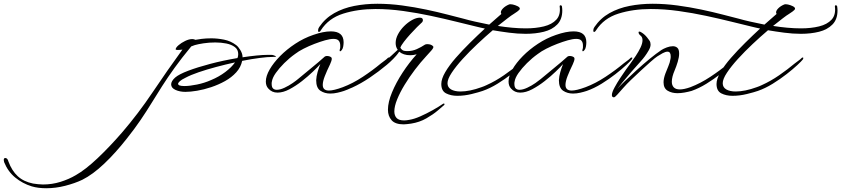

<svg xmlns="http://www.w3.org/2000/svg" viewBox="-728 -487 4478 1022"><path d="M-482 515Q-525 515 -559 505Q-608 490 -647 458Q-686 426 -706 376Q-708 368 -708 365Q-708 354 -700 354Q-688 354 -683 373Q-665 422 -633.5 451Q-602 480 -552 490Q-538 492 -525 493.5Q-512 495 -499 495Q-451 495 -406 481Q-361 467 -324 445Q-273 416 -209 355.5Q-145 295 -79 219Q8 118 84.5 4Q161 -110 243 -223Q236 -222 229 -221.5Q222 -221 217 -221Q207 -221 207 -225Q208 -234 222.5 -246.5Q237 -259 257.5 -269Q278 -279 295 -279Q305 -279 312 -275Q322 -277 345 -280Q368 -283 397 -283Q429 -283 464.5 -276Q500 -269 529 -247Q540 -239 551 -221Q562 -203 563 -186V-182Q602 -188 637.5 -191.5Q673 -195 698 -195Q707 -195 715 -195Q723 -195 728 -193Q730 -192 735.5 -190Q741 -188 741 -186Q741 -185 737 -184.5Q733 -184 722 -184Q697 -184 654 -178.5Q611 -173 561 -163Q554 -129 529.5 -102Q505 -75 470 -55.5Q435 -36 396 -23Q357 -10 321 -4Q285 2 259 2Q229 2 206 -8.5Q183 -19 183 -38Q183 -46 188 -55Q193 -64 204 -74Q225 -92 274 -110.5Q323 -129 391 -147Q459 -165 536 -178Q540 -187 540 -199Q540 -223 522 -236.5Q504 -250 476.5 -255.5Q449 -261 418 -261Q385 -261 355.5 -256.5Q326 -252 309 -247L290 -240Q238 -177 201 -125.5Q164 -74 135 -28.5Q106 17 79 61Q52 105 20.5 151.5Q-11 198 -54 252Q-113 327 -173.5 384.5Q-234 442 -290 470Q-330 489 -381 502Q-432 515 -482 515ZM254 -29Q281 -29 320.5 -37Q360 -45 396 -61Q437 -78 471 -103.5Q505 -129 523 -155Q473 -144 422.5 -130.5Q372 -117 329.5 -102.5Q287 -88 259 -73Q238 -63 229 -54.5Q220 -46 220 -41Q220 -29 254 -29Z M1030 11Q1000 11 977.5 -4Q955 -19 955 -60Q956 -81 962.5 -103.5Q969 -126 977 -146Q964 -131 938 -106Q912 -81 879.5 -55.5Q847 -30 813 -12Q779 6 749 6Q719 6 700 -16Q687 -30 687 -53Q687 -82 707.5 -117.5Q728 -153 763 -188.5Q798 -224 843.5 -254Q889 -284 939 -301Q993 -320 1033 -320Q1101 -320 1101 -262Q1101 -257 1100.5 -251.5Q1100 -246 1099 -240Q1097 -228 1091.5 -221Q1086 -214 1083 -214Q1078 -214 1081 -225Q1083 -230 1083 -235.5Q1083 -241 1083 -245Q1083 -261 1075 -270.5Q1067 -280 1047 -280Q1029 -280 1002.5 -272.5Q976 -265 946 -253.5Q916 -242 888.5 -228Q861 -214 843 -200Q812 -178 785 -151Q758 -124 740 -98.5Q722 -73 719 -52Q718 -49 718 -46Q718 -43 718 -41Q718 -23 725.5 -16Q733 -9 745 -9Q763 -9 786.5 -20Q810 -31 830 -45Q850 -59 858 -66Q890 -93 930 -125.5Q970 -158 1001 -186Q1006 -189 1012 -189Q1026 -189 1035 -182Q1038 -179 1038 -174Q1038 -169 1035.5 -161.5Q1033 -154 1029 -145Q1012 -110 1001 -82Q990 -54 990 -35Q990 -5 1023 -5Q1048 -5 1097 -23Q1150 -43 1203 -78Q1256 -113 1299 -149Q1310 -158 1319 -164Q1328 -170 1338 -180Q1340 -181 1343 -181Q1346 -181 1346 -178Q1346 -175 1342 -170Q1336 -162 1313 -140.5Q1290 -119 1256 -92.5Q1222 -66 1182.5 -41.5Q1143 -17 1103 -3Q1088 2 1068.5 6.5Q1049 11 1030 11Z M1421 175Q1376 175 1356.5 153Q1337 131 1337 97Q1337 57 1358.5 5Q1380 -47 1415 -100.5Q1450 -154 1490 -198Q1472 -193 1456 -193Q1419 -193 1397 -212L1390 -202Q1383 -192 1365.5 -174Q1348 -156 1331 -142Q1288 -106 1240.5 -74Q1193 -42 1147 -21Q1101 0 1061 3Q1057 3 1052 1.5Q1047 0 1047 -2Q1047 -5 1065 -9Q1100 -16 1142.5 -38.5Q1185 -61 1230.5 -92.5Q1276 -124 1318 -158Q1335 -172 1354.5 -190Q1374 -208 1389 -222Q1378 -237 1378 -258Q1378 -281 1390.5 -304.5Q1403 -328 1423 -348Q1443 -368 1465.5 -380.5Q1488 -393 1507 -393Q1523 -393 1523 -380Q1523 -371 1515 -365Q1508 -359 1491.5 -342.5Q1475 -326 1456 -305Q1437 -284 1422 -264.5Q1407 -245 1403 -233Q1407 -226 1414 -220.5Q1421 -215 1441 -215Q1467 -215 1490.5 -225.5Q1514 -236 1535 -250Q1541 -252 1546 -252Q1568 -252 1578 -240Q1582 -234 1568 -218Q1554 -202 1540 -187Q1511 -156 1481 -116.5Q1451 -77 1426 -36Q1401 5 1386 42Q1371 79 1371 106Q1371 128 1383 141Q1395 154 1423 154Q1435 154 1450 151Q1476 147 1509 132.5Q1542 118 1575 99.5Q1608 81 1631 65Q1633 64 1635 64Q1638 64 1638 68Q1638 72 1634 74Q1627 80 1602.5 101Q1578 122 1541.5 143Q1505 164 1460 171Q1450 172 1440 173.5Q1430 175 1421 175Z M1706 23Q1672 23 1646.5 10Q1621 -3 1621 -40Q1621 -67 1642 -103Q1663 -139 1698 -179Q1733 -219 1773.5 -259Q1814 -299 1853 -335Q1841 -337 1830 -340Q1819 -343 1809 -345Q1763 -356 1700.5 -371.5Q1638 -387 1566 -402.5Q1494 -418 1418.5 -428.5Q1343 -439 1271 -439Q1177 -439 1099 -414.5Q1021 -390 980 -326Q975 -317 969 -317Q965 -317 965 -325Q965 -334 971 -343Q1003 -390 1051 -417Q1099 -444 1158 -455.5Q1217 -467 1281 -467Q1346 -467 1412.5 -458Q1479 -449 1540.5 -436Q1602 -423 1653.5 -409.5Q1705 -396 1741 -387Q1765 -380 1800.5 -372Q1836 -364 1876 -356L1941 -413Q1938 -416 1938 -421Q1938 -431 1950 -443Q1962 -455 1981 -463Q1988 -466 2001.5 -463Q2015 -460 2027 -454Q2039 -448 2039 -441Q2039 -435 2025.5 -425.5Q2012 -416 2007 -413Q1995 -406 1973 -389Q1951 -372 1922 -349Q1959 -343 1997.5 -339.5Q2036 -336 2071 -336Q2124 -336 2167 -346.5Q2210 -357 2233.5 -382.5Q2257 -408 2251 -453V-454Q2251 -459 2256 -459Q2261 -459 2263 -454Q2264 -448 2264.5 -442Q2265 -436 2265 -431Q2265 -384 2238 -356.5Q2211 -329 2167 -318Q2123 -307 2070 -307Q2027 -307 1981.5 -313Q1936 -319 1895 -326Q1855 -292 1813 -252.5Q1771 -213 1735 -173.5Q1699 -134 1676.5 -100Q1654 -66 1654 -44Q1654 -22 1673 -11Q1692 0 1723 0Q1772 0 1835 -23Q1842 -25 1848.5 -28Q1855 -31 1862 -34Q1909 -55 1954.5 -86.5Q2000 -118 2037 -149Q2048 -158 2057 -164Q2066 -170 2076 -180Q2078 -181 2080 -181Q2083 -181 2083 -178Q2083 -175 2080 -170Q2074 -162 2051 -140.5Q2028 -119 1994 -92.5Q1960 -66 1920.5 -41.5Q1881 -17 1841 -3Q1821 4 1782.5 13.5Q1744 23 1706 23Z M2322 11Q2292 11 2269.5 -4Q2247 -19 2247 -60Q2248 -81 2254.5 -103.5Q2261 -126 2269 -146Q2256 -131 2230 -106Q2204 -81 2171.5 -55.5Q2139 -30 2105 -12Q2071 6 2041 6Q2011 6 1992 -16Q1979 -30 1979 -53Q1979 -82 1999.5 -117.5Q2020 -153 2055 -188.5Q2090 -224 2135.5 -254Q2181 -284 2231 -301Q2285 -320 2325 -320Q2393 -320 2393 -262Q2393 -257 2392.5 -251.5Q2392 -246 2391 -240Q2389 -228 2383.5 -221Q2378 -214 2375 -214Q2370 -214 2373 -225Q2375 -230 2375 -235.5Q2375 -241 2375 -245Q2375 -261 2367 -270.5Q2359 -280 2339 -280Q2321 -280 2294.5 -272.5Q2268 -265 2238 -253.5Q2208 -242 2180.5 -228Q2153 -214 2135 -200Q2104 -178 2077 -151Q2050 -124 2032 -98.5Q2014 -73 2011 -52Q2010 -49 2010 -46Q2010 -43 2010 -41Q2010 -23 2017.5 -16Q2025 -9 2037 -9Q2055 -9 2078.5 -20Q2102 -31 2122 -45Q2142 -59 2150 -66Q2182 -93 2222 -125.5Q2262 -158 2293 -186Q2298 -189 2304 -189Q2318 -189 2327 -182Q2330 -179 2330 -174Q2330 -169 2327.5 -161.5Q2325 -154 2321 -145Q2304 -110 2293 -82Q2282 -54 2282 -35Q2282 -5 2315 -5Q2340 -5 2389 -23Q2442 -43 2495 -78Q2548 -113 2591 -149Q2602 -158 2611 -164Q2620 -170 2630 -180Q2632 -181 2635 -181Q2638 -181 2638 -178Q2638 -175 2634 -170Q2628 -162 2605 -140.5Q2582 -119 2548 -92.5Q2514 -66 2474.5 -41.5Q2435 -17 2395 -3Q2380 2 2360.5 6.5Q2341 11 2322 11Z M2540 31Q2529 31 2529 19Q2529 5 2543 -21Q2557 -47 2575 -74Q2593 -101 2605 -118Q2613 -129 2627 -148Q2641 -167 2656 -189.5Q2671 -212 2681.5 -234Q2692 -256 2692 -273Q2692 -290 2681 -298Q2671 -306 2671 -315Q2671 -319 2675 -319Q2680 -319 2687 -314Q2694 -310 2702 -303Q2710 -296 2717 -287Q2723 -280 2729 -271Q2735 -262 2735 -250Q2735 -235 2724 -217Q2706 -186 2682 -160Q2658 -134 2633 -105Q2606 -74 2584.5 -47.5Q2563 -21 2558 -14Q2570 -28 2597.5 -54.5Q2625 -81 2660 -113Q2695 -145 2730.5 -174Q2766 -203 2793 -221Q2804 -228 2821 -234.5Q2838 -241 2854 -241Q2868 -241 2877.5 -232.5Q2887 -224 2887 -202Q2887 -183 2879.5 -158Q2872 -133 2863 -112Q2856 -96 2852 -80.5Q2848 -65 2848 -52Q2848 -33 2858.5 -22Q2869 -11 2891 -11Q2913 -11 2947 -23Q3000 -43 3053 -78Q3106 -113 3149 -149Q3160 -158 3169 -164Q3178 -170 3188 -180Q3190 -181 3192 -181Q3195 -181 3195 -178Q3195 -175 3192 -170Q3186 -162 3163 -140.5Q3140 -119 3106 -92.5Q3072 -66 3032.5 -41.5Q2993 -17 2953 -3Q2935 2 2915.5 5.5Q2896 9 2878 9Q2848 9 2826 -4Q2804 -17 2804 -49Q2804 -69 2814 -96Q2821 -115 2829.5 -134.5Q2838 -154 2841 -174Q2842 -178 2842 -181.5Q2842 -185 2842 -188Q2842 -212 2825 -212Q2814 -212 2798.5 -203.5Q2783 -195 2771 -187Q2760 -180 2735.5 -158.5Q2711 -137 2683 -111Q2655 -85 2630 -61Q2609 -41 2590 -19.5Q2571 2 2558 16.5Q2545 31 2540 31Z M3171 23Q3137 23 3111.5 10Q3086 -3 3086 -40Q3086 -67 3107 -103Q3128 -139 3163 -179Q3198 -219 3238.5 -259Q3279 -299 3318 -335Q3306 -337 3295 -340Q3284 -343 3274 -345Q3228 -356 3165.5 -371.5Q3103 -387 3031 -402.5Q2959 -418 2883.5 -428.5Q2808 -439 2736 -439Q2642 -439 2564 -414.5Q2486 -390 2445 -326Q2440 -317 2434 -317Q2430 -317 2430 -325Q2430 -334 2436 -343Q2468 -390 2516 -417Q2564 -444 2623 -455.5Q2682 -467 2746 -467Q2811 -467 2877.5 -458Q2944 -449 3005.5 -436Q3067 -423 3118.5 -409.5Q3170 -396 3206 -387Q3230 -380 3265.5 -372Q3301 -364 3341 -356L3406 -413Q3403 -416 3403 -421Q3403 -431 3415 -443Q3427 -455 3446 -463Q3453 -466 3466.5 -463Q3480 -460 3492 -454Q3504 -448 3504 -441Q3504 -435 3490.5 -425.5Q3477 -416 3472 -413Q3460 -406 3438 -389Q3416 -372 3387 -349Q3424 -343 3462.5 -339.5Q3501 -336 3536 -336Q3589 -336 3632 -346.5Q3675 -357 3698.5 -382.5Q3722 -408 3716 -453V-454Q3716 -459 3721 -459Q3726 -459 3728 -454Q3729 -448 3729.5 -442Q3730 -436 3730 -431Q3730 -384 3703 -356.5Q3676 -329 3632 -318Q3588 -307 3535 -307Q3492 -307 3446.5 -313Q3401 -319 3360 -326Q3320 -292 3278 -252.5Q3236 -213 3200 -173.5Q3164 -134 3141.5 -100Q3119 -66 3119 -44Q3119 -22 3138 -11Q3157 0 3188 0Q3237 0 3300 -23Q3307 -25 3313.5 -28Q3320 -31 3327 -34Q3374 -55 3419.5 -86.5Q3465 -118 3502 -149Q3513 -158 3522 -164Q3531 -170 3541 -180Q3543 -181 3545 -181Q3548 -181 3548 -178Q3548 -175 3545 -170Q3539 -162 3516 -140.5Q3493 -119 3459 -92.5Q3425 -66 3385.5 -41.5Q3346 -17 3306 -3Q3286 4 3247.5 13.5Q3209 23 3171 23Z"/></svg>

Font: WindSong
Style: Regular
Weight: 400
Designer: Robert E. Leuschke
Foundry: Robert E. Leuschke
Version: Version 1.010; ttfautohint (v1.8.3)